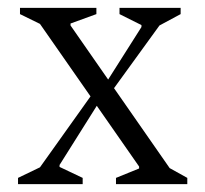

<svg xmlns="http://www.w3.org/2000/svg" viewBox="-20 -470 524 490"><path d="M26 0V-16L82 -43L211 -224L82 -409L31 -434V-450H226V-434L160 -410V-405L256 -267L341 -401V-406L285 -434V-450H441V-434L387 -405L271 -245L413 -41L458 -16V0H276V-16L335 -40V-45L227 -200L132 -49V-44L191 -16V0Z"/></svg>

Font: Spectral Light
Style: Regular
Weight: 300
Designer: Jean-Baptiste Levee
Foundry: Production Type
Version: Version 2.001